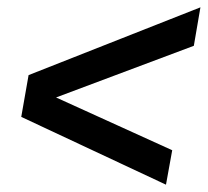

<svg xmlns="http://www.w3.org/2000/svg" viewBox="-20 -587 567 524"><path d="M433 -83 38 -268 58 -382 527 -567 509 -462 133 -321 450 -177Z"/></svg>

Font: Argentum Sans Medium
Style: Italic
Weight: 500
Italic angle: -11°
Designer: Julieta Ulanovsky (font), Cristiano Sobral (main changes and remaster)
Foundry: Julieta Ulanovsky (font), Cristiano Sobral (main changes and remaster)
Version: Version 2.007;June 15, 2022;FontCreator 14.0.0.2814 64-bit; 